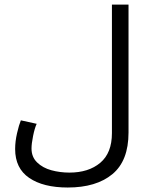

<svg xmlns="http://www.w3.org/2000/svg" viewBox="-20 -660 640 856"><path d="M47.5 4.5Q47.5 -29.5 56 -66.2Q64.5 -103 73 -123.5L143.5 -108Q134.5 -88.5 127.5 -54Q120.5 -19.5 120.5 2Q120.5 40 145.5 64.2Q170.5 88.5 209 99Q247.5 109.5 289.5 109.5Q375 109.5 427 65.8Q479 22 479 -66.5V-639.5H553V-69Q553 57 481 116.5Q409 176 282 176Q173 176 110.2 133.2Q47.5 90.5 47.5 4.5Z"/></svg>

Font: JuliaMono Light
Style: Italic
Weight: 300
Italic angle: -9°
Monospace: yes
Designer: cormullion
Foundry: corm
Version: Version 0.054; ttfautohint (v1.8.4)